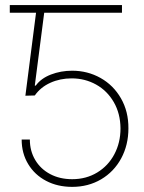

<svg xmlns="http://www.w3.org/2000/svg" viewBox="-20 -727 567 757"><path d="M460.9 -676.8H154.3L117.2 -389.6H121.1Q141.6 -418 180.7 -433.1Q219.7 -448.2 264.6 -448.2Q325.2 -448.2 376.2 -419.7Q427.2 -391.1 457 -339.1Q486.8 -287.1 486.3 -220.7Q486.3 -155.3 457.8 -102.5Q429.2 -49.8 378.7 -20Q328.1 9.8 264.6 9.8Q207 9.8 161.9 -13.9Q116.7 -37.6 91.1 -80.1Q65.4 -122.6 65.4 -176.8H97.7Q97.7 -131.8 118.9 -96.2Q140.1 -60.5 178 -40.5Q215.8 -20.5 264.6 -20.5Q319.8 -20.5 363.3 -46.9Q406.7 -73.2 430.9 -118.9Q455.1 -164.6 455.1 -220.7Q454.6 -279.3 428.7 -324.2Q402.8 -369.1 358.9 -393.6Q314.9 -418 262.7 -418Q216.8 -418 178.5 -400.6Q140.1 -383.3 117.2 -350.6L80.1 -349.6L122.1 -676.8H18.6V-707H460.9Z"/></svg>

Font: Pretendard GOV Thin
Style: Regular
Weight: 100
Designer: Base glyphs from Inter by Rasmus Andersson; Hangeul glyphs from Noto Sans CJK(Source Han Sans) by Jang Soo-young and Kan
Foundry: Kil Hyung-jin
Version: Version 1.309